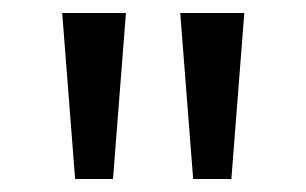

<svg xmlns="http://www.w3.org/2000/svg" viewBox="-20 -795 474 297"><path d="M174.8 -774.9 154.8 -518.1H96.2L76.2 -774.9ZM357.9 -774.9 337.9 -518.1H278.8L258.8 -774.9Z"/></svg>

Font: Noto Sans Oriya
Style: Regular
Weight: 400
Designer: Monotype Design team
Foundry: Monotype Imaging Inc.
Version: Version 1.00 uh